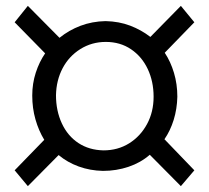

<svg xmlns="http://www.w3.org/2000/svg" viewBox="-20 -570 713 655"><path d="M75 65 180 -41Q210 -16 248.5 -2Q287 12 331 13Q377 13 418.5 -1Q460 -15 491 -42L597 65L643 11L541 -95Q561 -124 572.5 -161Q584 -198 585 -240Q585 -283 573.5 -321.5Q562 -360 542 -390L643 -494L597 -550L493 -444Q462 -468 424 -482.5Q386 -497 340 -498Q294 -497 254.5 -482Q215 -467 183 -441L75 -550L30 -494L134 -388Q114 -359 102 -322Q90 -285 90 -244Q90 -201 101 -162.5Q112 -124 131 -93L30 11ZM504 -240Q504 -188 481.5 -146.5Q459 -105 420.5 -81Q382 -57 333 -57Q284 -58 247.5 -82Q211 -106 191 -149Q171 -192 171 -245Q172 -296 193.5 -337Q215 -378 254 -402.5Q293 -427 341 -427Q390 -427 427 -402Q464 -377 484 -334.5Q504 -292 504 -240Z"/></svg>

Font: Catamaran Thin
Style: Regular
Weight: 400
Version: Version 2.000